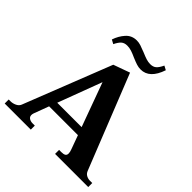

<svg xmlns="http://www.w3.org/2000/svg" viewBox="-236 -1082 1253 1253"><g transform="rotate(45 390.0 -456.0)"><path d="M231 -775 203 -790Q218 -835 247.5 -868Q277 -901 323 -901Q342 -901 360.5 -895Q379 -889 409 -877Q437 -865 456 -859Q475 -853 494 -853Q520 -853 535.5 -866.5Q551 -880 566 -912L594 -897Q556 -784 474 -784Q455 -784 436 -790Q417 -796 389 -808Q363 -820 343 -826.5Q323 -833 303 -833Q277 -833 261.5 -819.5Q246 -806 231 -775ZM775 -37V0H469V-37H489Q511 -37 520.5 -43.5Q530 -50 530 -64Q530 -78 523 -96L488 -192H222L183 -87Q180 -78 180 -70Q180 -54 193 -45.5Q206 -37 224 -37H245V0H4V-37H20Q41 -37 61 -46.5Q81 -56 88 -74L326 -680L440 -721L698 -72Q705 -54 720.5 -45.5Q736 -37 754 -37ZM468 -246 357 -550 243 -246Z"/></g></svg>

Font: Taviraj SemiBold
Style: Regular
Weight: 600
Designer: Katatrad Team
Foundry: CadsonDemak
Version: Version 1.001